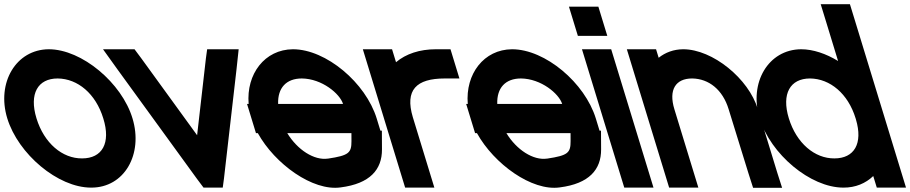

<svg xmlns="http://www.w3.org/2000/svg" viewBox="-131 -849 4361 920"><path d="M-96.2 -282C-148.5 -453 -54.1 -612 102.6 -613C261.6 -613 453.1 -451 503.8 -282C556.1 -111 465.6 51 305.3 50C146.3 50 -43.9 -111 -96.2 -282ZM43.8 -282C80.2 -163 167.8 -89 262.5 -90C358.5 -90 401.2 -163 363.8 -282C327.7 -400 241.7 -472 145.4 -473C50.4 -473 7.7 -400 43.8 -282Z M432.2 -516 362.6 -613H513.6L545.7 -570L813.5 -201L855.7 -570L861.6 -613H1012.6L1002.2 -516L942.1 7L936.3 50H844.3L812.1 7Z M1201.7 -351H1512.7C1497.7 -400 1411.7 -472 1315.4 -473C1240.8 -473 1199.1 -428 1201.7 -351ZM1104.4 -211H1095.5L1074.1 -281L1052.7 -351H1060.4C1048.4 -494.4 1137.4 -612.1 1272.6 -613C1431.6 -613 1621.8 -452 1674.1 -281L1691.8 -223H1698.8L1699.3 -133C1699.7 -37 1642.5 31 1501 49C1367.6 68 1186 -63.3 1104.4 -211ZM1552.9 -211H1245.6C1294.1 -131 1374.1 -79.5 1439.8 -89H1440.8C1541.2 -104 1553.2 -117 1553.1 -173Z M1766.6 -550.9C1813.7 -591 1880.3 -613 1957.6 -613H2027.6L2070.4 -473H2000.4C1863.3 -473 1808.3 -417.6 1847.1 -287.5L1848.8 -282L1870.2 -212L1928.9 -20L1950.3 50H1810.3L1788.9 -20L1730.2 -212L1708.8 -282C1708.4 -283.2 1708 -284.5 1707.7 -285.7L1629 -543L1607.6 -613H1747.6Z M2251.7 -351H2562.7C2547.7 -400 2461.7 -472 2365.4 -473C2290.8 -473 2249.1 -428 2251.7 -351ZM2154.4 -211H2145.5L2124.1 -281L2102.7 -351H2110.4C2098.4 -494.4 2187.4 -612.1 2322.6 -613C2481.6 -613 2671.8 -452 2724.1 -281L2741.8 -223H2748.8L2749.3 -133C2749.7 -37 2692.5 31 2551 49C2417.6 68 2236 -63.3 2154.4 -211ZM2602.9 -211H2295.6C2344.1 -131 2424.1 -79.5 2489.8 -89H2490.8C2591.2 -104 2603.2 -117 2603.1 -173Z M2708 -677H2638L2595.2 -817H2665.2H2666.2H2736.2L2779 -677H2709ZM2679 -543 2657.6 -613H2797.6L2819 -543L2978.9 -20L3000.3 50H2860.3L2838.9 -20Z M3025.1 -572.2C3056.9 -597.6 3097 -612.7 3142.6 -613C3283.6 -613 3456.7 -472 3500.3 -326L3593.9 -20L3616.6 51H3477.6L3455.2 -19L3360.3 -326C3331.9 -419 3265.7 -472 3185.4 -473C3106.4 -473 3071.9 -419 3100.3 -326L3121.7 -256L3193.9 -20L3215.3 50H3075.3L3053.9 -20L2981.7 -256L2960.3 -326L2894 -543L2872.6 -613H3012.6Z M3508.8 -282C3456.5 -453 3550.9 -612 3707.6 -613C3765.1 -613 3827 -591.8 3884.8 -556.7L3823 -759L3801.5 -829H3941.5L3963 -759L4107.7 -285.6L4108.8 -282L4188.9 -20L4210.3 50H4070.3L4053.3 -5.5C4017.1 29.4 3968.2 50.4 3910.3 50C3751.3 50 3561.1 -111 3508.8 -282ZM3648.8 -282C3685.2 -163 3772.8 -89 3867.5 -90C3962 -90 4004.9 -160.8 3970.4 -276.6L3968.8 -282C3932.7 -400 3846.7 -472 3750.4 -473C3655.4 -473 3612.7 -400 3648.8 -282Z"/></svg>

Font: Nordica Plus
Style: NordicaClassicRgOpObl
Weight: 500
Version: Version 1.01